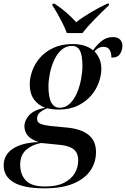

<svg xmlns="http://www.w3.org/2000/svg" viewBox="-73 -786 687 1046"><path d="M169 240Q56 240 1.5 207.5Q-53 175 -53 115Q-53 57 -2.5 24Q48 -9 137 -12Q93 -27 76.5 -49.5Q60 -72 60 -98Q60 -130 86.5 -159Q113 -188 173 -199Q133 -214 111 -246Q89 -278 89 -326Q89 -361 102.5 -399.5Q116 -438 144.5 -471Q173 -504 217.5 -525Q262 -546 323 -546Q393 -546 434 -512Q453 -540 480 -562Q507 -584 542 -584Q568 -584 581 -570.5Q594 -557 594 -536Q594 -514 581.5 -493Q569 -472 534 -472Q534 -498 524 -514.5Q514 -531 490 -531Q463 -531 442 -506Q458 -489 468.5 -465.5Q479 -442 479 -410Q479 -376 465.5 -337.5Q452 -299 423.5 -265.5Q395 -232 351 -210.5Q307 -189 246 -189Q232 -189 214.5 -191Q197 -193 184 -196Q157 -185 143 -172Q129 -159 129 -139Q129 -119 147.5 -111.5Q166 -104 199 -100L292 -91Q368 -84 409 -51.5Q450 -19 450 42Q450 98 420 142.5Q390 187 328 213.5Q266 240 169 240ZM252 -199Q284 -199 307.5 -221.5Q331 -244 346 -279Q361 -314 368.5 -353.5Q376 -393 376 -427Q376 -484 362.5 -510Q349 -536 320 -536Q286 -536 261.5 -514Q237 -492 221.5 -457.5Q206 -423 198.5 -385Q191 -347 191 -316Q191 -256 206.5 -227.5Q222 -199 252 -199ZM173 230Q236 230 275.5 210Q315 190 334 158Q353 126 353 89Q353 47 328.5 27.5Q304 8 252 3L151 -7Q104 1 70.5 29.5Q37 58 37 111Q37 164 67.5 197Q98 230 173 230ZM291 -606Q283 -629 269 -657Q255 -685 240 -711.5Q225 -738 212 -757L214 -766H224Q257 -745 288 -718Q319 -691 342 -665Q375 -691 421.5 -718.5Q468 -746 511 -766H521L520 -757Q487 -726 446 -684.5Q405 -643 376 -606Z"/></svg>

Font: Noto Serif Display Medium
Style: Italic
Weight: 500
Italic angle: -12°
Designer: Monotype Design Team
Foundry: Monotype Imaging Inc.
Version: Version 2.009